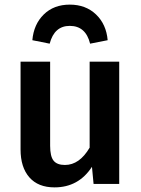

<svg xmlns="http://www.w3.org/2000/svg" viewBox="-20 -796 611 831"><path d="M446 -622 370 -607Q351 -684 282 -684Q215 -684 195 -607L120 -622Q126 -691 169.5 -733.5Q213 -776 282 -776Q351 -776 395.5 -733.5Q440 -691 446 -622ZM496 -529V0H385L378 -74Q320 15 216 15Q145 15 107 -28.5Q69 -72 69 -149V-529H197V-165Q197 -119 212 -100.5Q227 -82 261 -82Q324 -82 368 -157V-529Z"/></svg>

Font: FiraGO Medium
Style: Regular
Weight: 500
Designer: bBox Type
Foundry: bBox Type GmbH
Version: Version 1.001;PS 001.001;hotconv 1.0.88;makeotf.lib2.5.64775